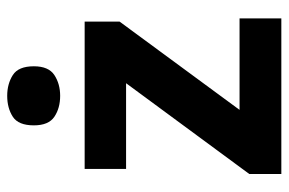

<svg xmlns="http://www.w3.org/2000/svg" viewBox="-154 -647 801 533"><g transform="rotate(-90 246.5 -380.5)"><path d="M462 0H30V-89L282 -431H44V-546H453V-449L208 -116H462ZM247 -761Q280 -761 304.5 -745.5Q329 -730 329 -687Q329 -646 304.5 -630Q280 -614 247 -614Q213 -614 189 -630Q165 -646 165 -687Q165 -730 189 -745.5Q213 -761 247 -761Z"/></g></svg>

Font: Noto Sans Khmer UI
Style: Bold
Weight: 700
Designer: Danh Hong and the Monotype Design Team
Foundry: Monotype Imaging Inc.
Version: Version 2.002; ttfautohint (v1.8.4.7-5d5b)